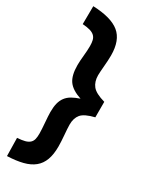

<svg xmlns="http://www.w3.org/2000/svg" viewBox="-228 -804 781 988"><g transform="rotate(30 162.5 -310.0)"><path d="M90 -452Q90 -475 93.5 -509Q97 -543 97 -569Q97 -588 93.5 -602.5Q90 -617 80 -626.5Q70 -636 53 -641Q36 -646 8 -648L9 -755Q117 -751 166 -711Q215 -671 215 -581Q215 -566 214 -549Q213 -532 211.5 -515.5Q210 -499 209 -484Q208 -469 208 -460Q208 -422 227.5 -397.5Q247 -373 304 -357V-265Q246 -251 227 -228Q208 -205 208 -167Q208 -156 209 -140.5Q210 -125 211.5 -107Q213 -89 214 -71.5Q215 -54 215 -40Q215 7 203 39.5Q191 72 166 92.5Q141 113 102 123Q63 133 10 135L8 28Q36 26 53 21.5Q70 17 80 8Q90 -1 93.5 -14.5Q97 -28 97 -48Q97 -60 96 -77Q95 -94 93.5 -112Q92 -130 91 -146Q90 -162 90 -173Q90 -204 95.5 -225.5Q101 -247 113 -263Q125 -279 144 -290Q163 -301 190 -310Q135 -328 112.5 -359.5Q90 -391 90 -452Z"/></g></svg>

Font: Panefresco 750wt
Style: Regular
Weight: 750
Foundry: Campivisivi & Chank Co
Version: Version 1.000